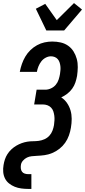

<svg xmlns="http://www.w3.org/2000/svg" viewBox="-30 -1013 553 1248"><path d="M154 215Q131 215 108.5 212Q86 209 66 201Q46 193 29 179.5Q12 166 2.5 147Q-7 128 -9 105.5Q-11 83 -7 60Q-4 41 2 23Q8 5 18.5 -11.5Q29 -28 44 -42Q59 -56 76 -66Q93 -76 111 -82.5Q129 -89 147.5 -92Q166 -95 184.5 -95Q203 -95 222 -97.5Q241 -100 259 -108Q277 -116 290.5 -130.5Q304 -145 311 -163.5Q318 -182 321 -200Q323 -215 324 -230.5Q325 -246 323 -261Q321 -276 316.5 -289.5Q312 -303 302 -313.5Q292 -324 278 -329Q264 -334 249 -334H192L208 -430H265Q283 -430 301.5 -438.5Q320 -447 332.5 -462Q345 -477 351 -495.5Q357 -514 360 -532Q362 -545 363 -558Q364 -571 362.5 -583.5Q361 -596 357 -608Q353 -620 345 -629Q337 -638 325.5 -642.5Q314 -647 301 -647Q284 -647 267 -638Q250 -629 238.5 -614Q227 -599 220 -581.5Q213 -564 210 -547V-546H99V-548Q104 -573 112.5 -597.5Q121 -622 134.5 -645Q148 -668 167.5 -687Q187 -706 210.5 -719Q234 -732 259.5 -737.5Q285 -743 309 -743Q338 -743 364.5 -737Q391 -731 412.5 -716Q434 -701 448 -678.5Q462 -656 469 -630Q476 -604 475.5 -576Q475 -548 471 -520Q467 -498 460 -477Q453 -456 439.5 -437Q426 -418 407 -403.5Q388 -389 368 -380Q390 -366 405.5 -343.5Q421 -321 428.5 -295Q436 -269 436 -240.5Q436 -212 431 -183Q427 -158 418 -132.5Q409 -107 393.5 -85Q378 -63 356.5 -46Q335 -29 310 -18.5Q285 -8 259.5 -4.5Q234 -1 208 0Q192 1 176 2.5Q160 4 145.5 11Q131 18 119.5 31Q108 44 106 59Q104 71 105.5 83Q107 95 113.5 103.5Q120 112 131 115.5Q142 119 154 119H174V215ZM271 -815 203 -956 264 -988 339 -882 451 -993 503 -951 387 -815Z"/></svg>

Font: Iosevka
Style: Bold Italic
Weight: 700
Italic angle: -9°
Monospace: yes
Designer: Belleve Invis
Foundry: Belleve Invis
Version: Version 32.5.0; ttfautohint (v1.8.4)